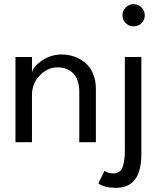

<svg xmlns="http://www.w3.org/2000/svg" viewBox="-20 -685 780 925"><path d="M624 -665Q646 -665 661.8 -649Q677.5 -633 677.5 -611Q677.5 -589 662 -573.5Q646.5 -558 624 -558Q601.5 -558 585.8 -573.5Q570 -589 570 -611Q570 -633 585.8 -649Q601.5 -665 624 -665ZM277 -422.5Q308 -422.5 336.5 -412.8Q365 -403 389 -383.8Q413 -364.5 427.5 -331.8Q442 -299 442 -257V0H362V-240.5Q362 -301 333.5 -330.8Q305 -360.5 257 -360.5Q209 -360.5 171.5 -321.5Q134 -282.5 134 -227.5V0H54.5V-410.5H134V-336Q140.5 -365 183 -393.8Q225.5 -422.5 277 -422.5ZM539 220Q483 220 453.5 198.5L484 137.5Q498.5 150.5 525.5 150.5Q558 150.5 569.8 122.2Q581.5 94 581.5 37V-410.5H661V58Q661 220 539 220Z"/></svg>

Font: League Spartan
Style: Regular
Weight: 350
Foundry: The League of Moveable Type
Version: Version 2.002